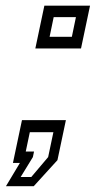

<svg xmlns="http://www.w3.org/2000/svg" viewBox="-46 -560 344 660"><path d="M-25.5 80 22.5 0H-1.5L29.5 -147H180.5L151.5 -9.5L70 80ZM25 48.5H61.5L119.5 -20L137.5 -105.5H56.5L42.5 -39H71L67 -20ZM75.5 -393.5 106.5 -540.5H263.5L232.5 -393.5ZM124.5 -433.5H201L215 -501H138.5Z"/></svg>

Font: Tourney Condensed Regular
Style: Italic
Weight: 400
Width: 3
Italic angle: -12°
Designer: Tyler Finck
Foundry: Etcetera Type Co
Version: Version 1.010; ttfautohint (v1.8.3)